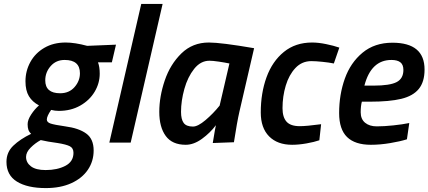

<svg xmlns="http://www.w3.org/2000/svg" viewBox="-20 -728 2187 980"><path d="M13 98Q13 49 48 15.5Q83 -18 139 -45Q129 -54 125 -65.5Q121 -77 121 -94Q121 -116 139 -143.5Q157 -171 179 -190Q145 -208 127.5 -237Q110 -266 110 -313Q110 -366 135 -411.5Q160 -457 206.5 -484Q253 -511 315 -511Q362 -511 425 -494L572 -500L551 -410H480Q489 -388 489 -352Q489 -303 463 -259.5Q437 -216 389.5 -189Q342 -162 280 -162Q261 -162 241 -167Q219 -135 219 -118Q219 -104 238 -97.5Q257 -91 313 -83Q382 -74 420 -46.5Q458 -19 458 40Q458 95 428.5 138.5Q399 182 344 207Q289 232 214 232Q120 232 66.5 199Q13 166 13 98ZM388 -354Q388 -422 310 -422Q266 -422 238.5 -390.5Q211 -359 211 -318Q211 -252 287 -252Q333 -252 360.5 -283.5Q388 -315 388 -354ZM355 52Q355 28 336.5 18.5Q318 9 274 2Q221 -5 188 -13Q160 2 136.5 25.5Q113 49 113 73Q113 102 138 121Q163 140 213 140Q272 140 313.5 118.5Q355 97 355 52Z M701 -708H810L647 0H538Z M793 -157Q793 -235 821 -317.5Q849 -400 906 -455.5Q963 -511 1046 -511Q1108 -511 1277 -482L1202 -158Q1190 -106 1174 -2L1066 2Q1079 -78 1082 -89Q1053 -50 1011 -19.5Q969 11 928 11Q859 11 826 -34Q793 -79 793 -157ZM1101 -189 1151 -404Q1127 -409 1096.5 -413.5Q1066 -418 1049 -418Q1004 -418 971 -376.5Q938 -335 921 -274Q904 -213 904 -157Q904 -119 917.5 -100.5Q931 -82 965 -82Q990 -82 1029 -115Q1068 -148 1101 -189Z M1311 -154Q1311 -253 1340.5 -334Q1370 -415 1429 -463Q1488 -511 1573 -511Q1605 -511 1644 -503Q1683 -495 1712 -485L1684 -404Q1660 -409 1625.5 -412.5Q1591 -416 1569 -416Q1521 -416 1488 -381Q1455 -346 1438.5 -291Q1422 -236 1422 -176Q1422 -130 1442.5 -107Q1463 -84 1510 -84Q1544 -84 1619 -94L1610 -12Q1584 -3 1544.5 4Q1505 11 1471 11Q1396 11 1353.5 -32Q1311 -75 1311 -154Z M1711 -151Q1711 -245 1740 -326.5Q1769 -408 1830.5 -459Q1892 -510 1983 -510Q2147 -510 2147 -373Q2147 -310 2117.5 -274Q2088 -238 2028 -223.5Q1968 -209 1869 -209H1827Q1821 -187 1821 -155Q1821 -120 1843.5 -101.5Q1866 -83 1903 -83Q1940 -83 1987.5 -88Q2035 -93 2069 -100L2057 -17Q2022 -6 1971 2.5Q1920 11 1873 11Q1792 11 1751.5 -28.5Q1711 -68 1711 -151ZM1887 -291Q1970 -291 2004.5 -309Q2039 -327 2039 -371Q2039 -398 2023.5 -410Q2008 -422 1978 -422Q1874 -422 1840 -291Z"/></svg>

Font: Cairo SemiBold
Style: Italic
Weight: 600
Italic angle: -13°
Designer: Mohamed Gaber, Accademia di Belle Arti di Urbino and others
Foundry: Kief Type Foundry, Accademia di Belle Arti di Urbino and others
Version: Version 3.011